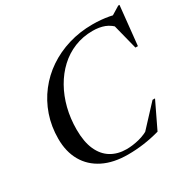

<svg xmlns="http://www.w3.org/2000/svg" viewBox="-165 -896 1065 1069"><g transform="rotate(-30 368.0 -362.0)"><path d="M533.5 -66.5 492 -35.5 631 -185H647L566.5 -17.5Q514.5 -3 463.8 4Q413 11 362 11Q268.5 11 202.8 -22Q137 -55 102.5 -115.5Q68 -176 68 -258.5Q68 -338 92 -407.8Q116 -477.5 159.8 -534.2Q203.5 -591 263.5 -631.5Q323.5 -672 396.2 -694Q469 -716 550.5 -716Q578 -716 604 -713.8Q630 -711.5 655.8 -706.8Q681.5 -702 707 -694.5L653.5 -689.5L728 -735H736L710 -484.5H694L648 -666L673.5 -624.5Q643 -659 609.5 -671.8Q576 -684.5 533.5 -684.5Q470.5 -684.5 416.2 -662.5Q362 -640.5 319 -600.5Q276 -560.5 245.2 -506.2Q214.5 -452 198.2 -387.5Q182 -323 182 -252.5Q182 -173.5 205.2 -121.8Q228.5 -70 270.8 -44.5Q313 -19 369 -19Q408 -19 450.2 -29.5Q492.5 -40 533.5 -66.5Z"/></g></svg>

Font: Newsreader 60pt Medium
Style: Italic
Weight: 500
Italic angle: -17°
Designer: Hugues Gentile
Foundry: Production Type
Version: Version 1.003